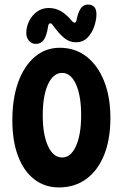

<svg xmlns="http://www.w3.org/2000/svg" viewBox="-20 -817 537 840"><path d="M238 3Q176 3 130 -32.5Q84 -68 59 -134Q34 -200 34 -291Q34 -386 59.5 -457Q85 -528 132 -568Q179 -608 241 -608Q309 -608 358.5 -569.5Q408 -531 435.5 -462Q463 -393 463 -301Q463 -207 435.5 -139Q408 -71 357.5 -34Q307 3 238 3ZM252 -128Q290 -128 312.5 -178Q335 -228 335 -313Q335 -398 312.5 -448Q290 -498 252 -498Q213 -498 190 -448Q167 -398 167 -313Q167 -228 190 -178Q213 -128 252 -128ZM193 -782Q222 -782 246 -768.5Q270 -755 296 -724Q302 -717 307 -718Q312 -719 314 -726Q321 -761 332.5 -779Q344 -797 365 -797Q402 -797 402 -754Q402 -732 393 -703.5Q384 -675 364 -653.5Q344 -632 311 -632Q283 -632 259.5 -652Q236 -672 211 -707Q205 -716 198.5 -715Q192 -714 190 -699Q184 -660 171.5 -642.5Q159 -625 137 -625Q118 -625 106.5 -639Q95 -653 95 -672Q95 -700 107.5 -725Q120 -750 142 -766Q164 -782 193 -782Z"/></svg>

Font: DynaPuff Condensed
Style: Regular
Weight: 400
Width: 3
Designer: Toshi Omagari, Jennifer Daniel
Foundry: Google Fonts
Version: Version 2.000